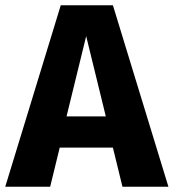

<svg xmlns="http://www.w3.org/2000/svg" viewBox="-31 -713 663 733"><path d="M400 -149.5H197L160.5 0H-11L201 -693H400L612 0H436.5ZM223 -268.5H373L298 -575Z"/></svg>

Font: Fira Code Light
Style: Bold
Weight: 700
Monospace: yes
Version: Version 5.002